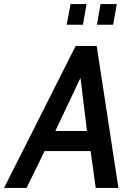

<svg xmlns="http://www.w3.org/2000/svg" viewBox="-59 -927 660 947"><path d="M525 0H413L388 -182H161L72 0H-39L314 -700H418ZM370 -281 338 -543 214 -281ZM499 -805H419L437 -907H517ZM350 -805H270L289 -907H368Z"/></svg>

Font: Cabin
Style: Medium Italic
Weight: 500
Designer: Pablo Impallari
Foundry: Pablo Impallari. www.impallari.com Igino Marini. www.ikern.com
Version: Version 1.005